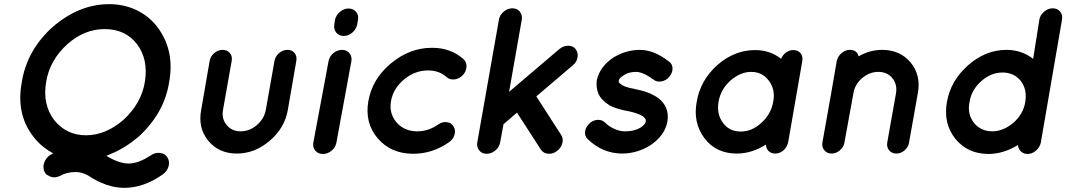

<svg xmlns="http://www.w3.org/2000/svg" viewBox="-20 -740 5153 924"><path d="M786 18Q798 38 791 61.5Q784 85 761 101Q670 164 579 164H578Q493 164 403 104Q374 88 345 88Q300 88 270 106Q236 122 210 103Q209 103 207.5 102.5Q206 102 205 101Q205 100 204 100Q194 90 191 78Q185 55 197.5 32Q210 9 234 -1L236 -2Q176 -35 141 -82Q56 -190 85 -345Q109 -497 232 -609Q360 -720 505 -720Q578 -720 638.5 -690.5Q699 -661 738 -609Q822 -497 794 -345Q771 -196 647 -82Q580 -26 515 0L492 10Q553 47 599 47Q646 47 705 8Q727 -7 751 -4Q775 -1 786 18ZM202 -345Q184 -238 240 -163Q299 -89 394 -89Q488 -89 574 -163Q660 -242 677 -345Q695 -454 639 -528Q583 -600 484 -600Q386 -600 305 -528Q219 -451 202 -345Z M1363 -500Q1386 -500 1398 -484.5Q1410 -469 1406 -447L1365 -210Q1350 -124 1278 -62.5Q1206 -1 1120 -1Q1033 -1 982.5 -62.5Q932 -124 948 -210L989 -447Q993 -469 1011 -484.5Q1029 -500 1051 -500Q1073 -500 1086 -485Q1099 -470 1095 -447L1053 -210Q1046 -168 1071 -138Q1096 -108 1138 -108Q1181 -108 1216 -138Q1251 -168 1259 -210L1301 -447Q1305 -469 1323 -484.5Q1341 -500 1363 -500Z M1488 -54 1561 -445Q1565 -468 1584 -484Q1603 -500 1626 -500Q1649 -500 1662 -483.5Q1675 -467 1671 -445L1599 -54Q1595 -31 1576 -15Q1557 1 1534 1Q1511 1 1497.5 -15Q1484 -31 1488 -54ZM1699 -623Q1695 -600 1676 -583.5Q1657 -567 1634 -567Q1611 -567 1598 -583.5Q1585 -600 1589 -623L1592 -644Q1597 -667 1616 -683Q1635 -699 1657 -699Q1680 -699 1693.5 -683Q1707 -667 1703 -644Z M1969 0Q1861 0 1797.5 -74.5Q1734 -149 1753 -255Q1772 -361 1862 -435.5Q1952 -510 2059 -510Q2150 -510 2211 -455Q2226 -441 2225 -418.5Q2224 -396 2207 -378Q2191 -361 2168 -358Q2145 -355 2129 -369Q2094 -401 2040 -401Q1977 -401 1925 -358Q1873 -315 1862 -255Q1851 -195 1888 -151.5Q1925 -108 1988 -108Q2042 -108 2089 -141Q2109 -155 2131 -152Q2153 -149 2163 -131Q2174 -113 2167 -90.5Q2160 -68 2140 -55Q2061 0 1969 0Z M2277 -55 2381 -645Q2385 -668 2404 -684Q2423 -700 2446 -700Q2469 -700 2482 -683.5Q2495 -667 2491 -645L2430 -298L2672 -504Q2692 -520 2714.5 -520Q2737 -520 2750 -504Q2763 -487 2759.5 -464.5Q2756 -442 2737 -426L2561 -276L2681 -90Q2692 -73 2686 -50Q2680 -27 2660 -13Q2643 0 2622 0Q2597 0 2583 -20L2468 -198L2403 -142L2387 -55Q2383 -32 2364 -16Q2345 0 2322 0Q2299 0 2286 -16.5Q2273 -33 2277 -55Z M2809 -70Q2794 -84 2795.5 -105Q2797 -126 2814 -143Q2831 -161 2854 -163Q2877 -165 2892 -150Q2908 -133 2936 -120Q2964 -107 2991 -108Q3032 -108 3063 -126Q3085 -141 3088 -155Q3088 -162 3087 -166Q3083 -172 3076 -179Q3050 -196 2999 -206H2998Q2946 -216 2915 -232Q2873 -258 2859 -291Q2848 -320 2852 -353Q2865 -417 2930 -462Q2992 -500 3059 -500Q3128 -500 3199 -444Q3216 -433 3216.5 -411Q3217 -389 3201 -371Q3187 -353 3164.5 -348.5Q3142 -344 3126 -356Q3075 -394 3041 -394Q3002 -394 2978 -375Q2961 -365 2958 -353V-345Q2960 -340 2968 -335Q2985 -320 3035 -312L3036 -311H3037Q3091 -301 3125 -282Q3169 -259 3185 -222Q3198 -193 3192 -155Q3179 -87 3110 -41Q3046 -1 2973 -1Q2879 -2 2809 -70Z M3526 -1Q3426 -1 3370 -75Q3314 -151 3333 -250Q3349 -351 3431 -426Q3514 -499 3614 -499Q3686 -499 3739 -457Q3746 -475 3762.5 -487Q3779 -499 3798 -499Q3821 -499 3833 -483.5Q3845 -468 3841 -446L3773 -55Q3768 -32 3750.5 -16.5Q3733 -1 3711 -1Q3691 -1 3679 -13Q3667 -25 3666 -44Q3597 -1 3526 -1ZM3496 -353Q3448 -310 3438 -250Q3428 -190 3460 -148Q3490 -107 3545 -107Q3599 -107 3643 -148Q3690 -189 3701 -250Q3713 -309 3679 -353Q3648 -394 3595 -394Q3544 -394 3496 -353Z M4250 -55 4292 -291Q4299 -334 4274.5 -364Q4250 -394 4207 -394Q4164 -394 4129 -364Q4094 -334 4087 -291L4044 -55Q4041 -33 4022.5 -17Q4004 -1 3982 -1Q3960 -1 3947 -17Q3934 -33 3938 -55L3980 -291L4007 -447Q4012 -469 4030 -484.5Q4048 -500 4070 -500Q4104 -500 4112 -469Q4166 -500 4225 -500Q4312 -500 4362.5 -439Q4413 -378 4397 -291L4355 -55Q4352 -33 4334 -17Q4316 -1 4294 -1Q4272 -1 4259 -16.5Q4246 -32 4250 -55Z M4736 1Q4635 0 4577 -73Q4519 -146 4537 -249Q4555 -352 4639 -426Q4723 -500 4824 -500Q4896 -500 4952 -457L4982 -646Q4986 -668 5005 -684Q5024 -700 5046 -700Q5069 -700 5082 -684Q5095 -668 5091 -646L4989 -54Q4984 -31 4965.5 -15Q4947 1 4925 1Q4906 1 4893 -11.5Q4880 -24 4879 -42Q4808 1 4736 1ZM4703 -350Q4655 -308 4646 -249Q4634 -192 4667 -149Q4701 -108 4755 -108Q4808 -108 4857 -149Q4905 -192 4914 -249Q4924 -309 4893 -350Q4860 -391 4805 -391Q4749 -391 4703 -350Z"/></svg>

Font: Quicksand
Style: Bold Italic
Weight: 700
Italic angle: -12°
Designer: Andrew Paglinawan
Foundry: Andrew Paglinawan
Version: 1.002